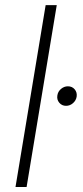

<svg xmlns="http://www.w3.org/2000/svg" viewBox="-20 -748 331 768"><path d="M207 -727.5 86.4 0H42L162.6 -727.5ZM244.1 -324.7Q227.5 -324.7 217 -337.2Q206.5 -349.6 209.5 -366.7Q211.9 -382.3 224.4 -392.6Q236.8 -402.8 251.5 -402.8Q268.6 -402.8 278.8 -390.6Q289.1 -378.4 286.6 -361.3Q284.2 -346.2 272 -335.4Q259.8 -324.7 244.1 -324.7Z"/></svg>

Font: Inter 16pt ExtraLight
Style: Italic
Weight: 250
Italic angle: -9.3988°
Version: Version 4.001;git-66647c0bb